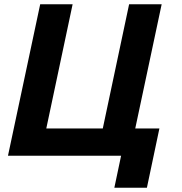

<svg xmlns="http://www.w3.org/2000/svg" viewBox="-20 -730 851 900"><path d="M168.4 -710H320.4L197 -127.8H461.8L585.2 -710H737.8L586.8 0H17.4ZM516 150 574.6 -127.8H727.2L668.6 150ZM397.4 0 425 -127.8H595.6L568 0Z"/></svg>

Font: Geist
Style: Italic
Weight: 400
Italic angle: -12°
Designer: Basement.studio, Andrés Briganti, Mateo Zaragoza
Foundry: Basement.studio, Vercel, Andrés Briganti, Guido Ferreyra, Mateo Zaragoza
Version: Version 1.500